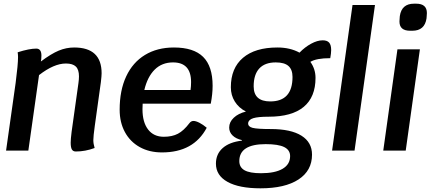

<svg xmlns="http://www.w3.org/2000/svg" viewBox="-20 -818 2364 1043"><path d="M532 -420Q532 -406 528 -372L495 -135Q487 -77 487 -57Q487 -37 494 -14Q443 5 392 5Q377 5 370.5 -6Q364 -17 364 -43Q364 -62 369 -102L406 -366Q409 -387 409 -403Q409 -440 392 -456.5Q375 -473 338 -473Q273 -473 192 -410L134 0H13L65 -368Q78 -468 78 -508Q78 -520 76 -534Q139 -554 177 -554Q205 -554 205 -516Q205 -504 204 -496L202 -484Q258 -526 299 -543Q340 -560 383 -560Q532 -560 532 -420Z M755 -255Q754 -245 754 -225Q754 -154 784.5 -114.5Q815 -75 870 -75Q915 -75 946.5 -91.5Q978 -108 1009 -149Q1018 -161 1031 -161Q1044 -161 1063.5 -151Q1083 -141 1103 -124Q1032 10 860 10Q791 10 739 -19Q687 -48 658.5 -100.5Q630 -153 630 -222Q630 -327 665.5 -403Q701 -479 767.5 -519.5Q834 -560 925 -560Q1032 -560 1083.5 -509Q1135 -458 1135 -352Q1135 -308 1125 -255ZM764 -329H1015Q1018 -350 1018 -372Q1018 -479 920 -479Q860 -479 820.5 -440Q781 -401 764 -329Z M1774 -502Q1699 -502 1666 -482Q1694 -443 1694 -395Q1694 -291 1630 -237.5Q1566 -184 1439 -184Q1382 -184 1356 -176Q1330 -168 1328 -149Q1327 -130 1352 -123.5Q1377 -117 1451 -117Q1560 -117 1617.5 -81Q1675 -45 1675 22Q1675 109 1601.5 157Q1528 205 1395 205Q1279 205 1216 170Q1153 135 1153 71Q1153 19 1189.5 -13.5Q1226 -46 1294 -54V-57Q1262 -64 1243.5 -82Q1225 -100 1225 -125Q1225 -155 1250 -178.5Q1275 -202 1316 -212Q1277 -232 1255.5 -266.5Q1234 -301 1234 -344Q1234 -448 1300 -504Q1366 -560 1487 -560Q1556 -560 1607 -532Q1636 -562 1670 -580.5Q1704 -599 1733 -599Q1757 -599 1768 -586.5Q1779 -574 1779 -546Q1779 -529 1774 -502ZM1569 -400Q1569 -440 1547 -459.5Q1525 -479 1478 -479Q1419 -479 1388.5 -446Q1358 -413 1358 -349Q1358 -267 1448 -267Q1569 -267 1569 -400ZM1280 57Q1280 91 1308.5 107Q1337 123 1398 123Q1474 123 1515 99Q1556 75 1556 30Q1556 -3 1524 -19Q1492 -35 1423 -35Q1280 -35 1280 57Z M1895 -791H2017L1906 0H1784Z M2139 -550H2261L2184 0H2062ZM2150 -701Q2150 -712 2151 -718L2152 -731Q2162 -798 2229 -798H2241Q2299 -798 2299 -747Q2299 -737 2298 -731L2297 -718Q2287 -651 2220 -651H2208Q2150 -651 2150 -701Z"/></svg>

Font: Krub SemiBold
Style: Italic
Weight: 600
Italic angle: -8°
Designer: Ekaluck Peanpanawate
Foundry: Cadson Demak Co.,Ltd.
Version: Version 1.000; ttfautohint (v1.6)